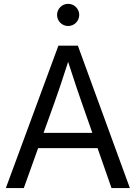

<svg xmlns="http://www.w3.org/2000/svg" viewBox="-20 -961 693 981"><path d="M9.8 0H101.6L174.8 -204.1H478.5L549.8 0H643.6L377.9 -727.5H278.3ZM328.1 -828.1C359.4 -828.1 384.8 -853.5 384.8 -884.8C384.8 -916 359.4 -941.4 328.1 -941.4C296.9 -941.4 271.5 -916 271.5 -884.8C271.5 -853.5 296.9 -828.1 328.1 -828.1ZM202.6 -282.2 258.8 -438.5C277.3 -489.7 296.9 -548.3 328.1 -645C359.4 -548.3 378.9 -489.7 397 -438.5L451.7 -282.2Z"/></svg>

Font: Raveo Display Display
Style: Regular
Weight: 400
Designer: Jakub Foglar, Rasmus Andersson (Inter)
Foundry: Jakubfoglar.com
Version: Version 1.100;Glyphs 3.2.3 (3260)